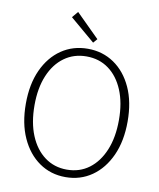

<svg xmlns="http://www.w3.org/2000/svg" viewBox="-101 -1019 921 1111"><g transform="rotate(10 360.0 -464.0)"><path d="M360 13Q273 13 205.5 -34Q138 -81 99.5 -166Q61 -251 61 -366Q61 -481 99.5 -565Q138 -649 205.5 -695Q273 -741 360 -741Q447 -741 514.5 -695Q582 -649 620.5 -565Q659 -481 659 -366Q659 -251 620.5 -166Q582 -81 514.5 -34Q447 13 360 13ZM360 -31Q435 -31 490.5 -72.5Q546 -114 577 -189Q608 -264 608 -366Q608 -467 577 -541Q546 -615 490.5 -655.5Q435 -696 360 -696Q286 -696 230 -655.5Q174 -615 143 -541Q112 -467 112 -366Q112 -264 143 -189Q174 -114 230 -72.5Q286 -31 360 -31ZM383 -781 237 -905 267 -941 404 -805Z"/></g></svg>

Font: Noto Sans KR Thin ExtraLight
Style: Regular
Weight: 250
Version: Version 2.004-H2;hotconv 1.0.118;makeotfexe 2.5.65603